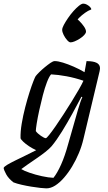

<svg xmlns="http://www.w3.org/2000/svg" viewBox="-84 -836 594 1056"><path d="M171 200Q161 200 138 197.5Q115 195 87.5 190.5Q60 186 34 180Q8 174 -10 167Q-37 146 -49.5 123.5Q-62 101 -64 88Q-62 81 -44.5 70.5Q-27 60 -0.5 47Q26 34 56 19.5Q86 5 115 -10Q95 -19 76 -31.5Q57 -44 44 -56.5Q31 -69 29 -75Q28 -112 35.5 -156.5Q43 -201 54.5 -245.5Q66 -290 78 -327.5Q90 -365 99.5 -389Q109 -413 112 -417Q118 -425 131.5 -438.5Q145 -452 162 -466Q179 -480 193.5 -490Q208 -500 217 -500Q235 -500 262.5 -491.5Q290 -483 321 -469.5Q352 -456 381 -439L392 -500Q400 -500 412.5 -499Q425 -498 437.5 -494.5Q450 -491 458 -482.5Q466 -474 466 -460Q466 -459 465.5 -455Q465 -451 464 -445L375 -72Q366 -33 350 5.5Q334 44 313 79Q292 114 268 141.5Q244 169 219.5 184.5Q195 200 171 200ZM210 142Q231 116 252 69Q273 22 291 -44L345 -233Q352 -256 358.5 -275.5Q365 -295 369 -301L364 -304Q342 -262 314 -211Q286 -160 257 -113Q228 -66 200 -32Q188 -18 164.5 0.5Q141 19 115 36.5Q89 54 67 69.5Q45 85 33 94Q47 103 78.5 114Q110 125 146.5 133Q183 141 210 142ZM168 -76Q172 -76 186.5 -94Q201 -112 221.5 -141.5Q242 -171 265 -206.5Q288 -242 310 -277.5Q332 -313 349.5 -343.5Q367 -374 375 -392Q328 -408 282 -416.5Q236 -425 197 -427Q186 -415 174 -383.5Q162 -352 151.5 -311.5Q141 -271 132 -230Q123 -189 118 -157.5Q113 -126 113 -115Q122 -102 141 -89Q160 -76 168 -76ZM304 -603Q296 -603 285 -615.5Q274 -628 266 -644Q258 -660 258 -672Q258 -682 267 -699Q276 -716 290 -736.5Q304 -757 320 -775Q336 -793 350.5 -804.5Q365 -816 374 -816Q384 -816 394 -810.5Q404 -805 411 -798Q418 -791 418 -784Q401 -778 383 -765Q365 -752 351 -738Q337 -724 332 -714L325 -742Q337 -736 352 -721Q367 -706 378 -690Q389 -674 389 -662Q389 -654 379.5 -643.5Q370 -633 355 -623.5Q340 -614 326.5 -608.5Q313 -603 304 -603Z"/></svg>

Font: Texturina Medium 12pt
Style: Italic
Weight: 400
Italic angle: -11°
Version: Version 1.002